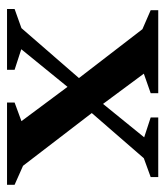

<svg xmlns="http://www.w3.org/2000/svg" viewBox="18 -488 470 546"><g transform="rotate(90 253.0 -215.0)"><path d="M451.5 -45.5 505.5 -21.5V0H271.5V-21.5L324.5 -41L227 -172L120 -40.5L178.5 -21.5V0H5.5V-21.5L60 -41L202 -204.5L63 -385L9 -408.5V-430H245V-408.5L189.5 -389L275.5 -273L370.5 -390L314 -408.5V-430H483.5V-408.5L430 -389L301.5 -241Z"/></g></svg>

Font: Newsreader Text SemiBold
Style: Regular
Weight: 600
Designer: Hugues Gentile
Foundry: Production Type
Version: Version 1.001